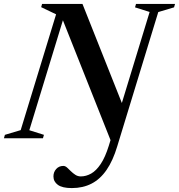

<svg xmlns="http://www.w3.org/2000/svg" viewBox="-49 -705 912 979"><path d="M582 -155.5 525.5 37 261.5 -627.5 281.5 -633.5 100.5 -41 175 -17.5 170 0H-29L-24 -17.5L56.5 -41.5L237 -632L161 -668.5L165.5 -685H371.5ZM549 40.5Q527 114 494.5 161.2Q462 208.5 418 231.2Q374 254 317 254Q268.5 254 246 237.5Q223.5 221 223.5 194.5Q223.5 172.5 237.5 156.8Q251.5 141 274 141Q283.5 141 292.8 149.2Q302 157.5 312.2 167.8Q322.5 178 335 186.2Q347.5 194.5 363 194.5Q390 194.5 415.8 180Q441.5 165.5 464.5 131.2Q487.5 97 506 37.5L714 -644L639.5 -667.5L644.5 -685H843.5L838.5 -667.5L758 -643.5Z"/></svg>

Font: Newsreader 36pt SemiBold
Style: Italic
Weight: 600
Italic angle: -17°
Designer: Hugues Gentile
Foundry: Production Type
Version: Version 1.003